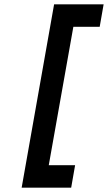

<svg xmlns="http://www.w3.org/2000/svg" viewBox="-20 -732 496 882"><path d="M79.5 130 228.5 -712H456L438 -609H317L204 27H325L307 130Z"/></svg>

Font: Overpass SemiBold
Style: Italic
Weight: 600
Italic angle: -10°
Designer: Delve Withrington, Dave Bailey, Thomas Jockin
Foundry: Delve Fonts LLC
Version: Version 4.000